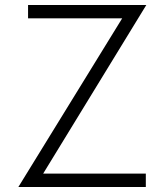

<svg xmlns="http://www.w3.org/2000/svg" viewBox="-20 -745 654 765"><path d="M563 -725.1 151.9 -53.2H561V0H53.2L466.8 -671.9H91.8V-725.1Z"/></svg>

Font: Stilu Light
Style: Regular
Weight: 300
Designer: Genilson Lima Santos
Foundry: Genilson Lima Santos
Version: Version 1.200;PS 001.200;hotconv 1.0.88;makeotf.lib2.5.64775